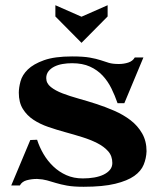

<svg xmlns="http://www.w3.org/2000/svg" viewBox="-20 -724 601 735"><path d="M122 -39Q101 -39 82.5 -34Q64 -29 56 -14H23L96 -188L122 -189Q131 -161 146.5 -134.5Q162 -108 184 -87Q206 -66 234 -53.5Q262 -41 297 -41Q320 -41 340.5 -44.5Q361 -48 376.5 -55.5Q392 -63 401 -74Q410 -85 410 -100Q410 -127 394 -145Q378 -163 352.5 -176Q327 -189 295 -199Q263 -209 230 -218Q197 -227 165 -238Q133 -249 108 -265.5Q83 -282 67.5 -307Q52 -332 52 -369Q52 -388 58.5 -412.5Q65 -437 86.5 -458Q108 -479 148.5 -493.5Q189 -508 256 -508Q299 -508 324 -503.5Q349 -499 365.5 -493.5Q382 -488 396.5 -483.5Q411 -479 435 -479Q454 -479 471 -484.5Q488 -490 496 -504H529L456 -329H430Q420 -358 406.5 -385.5Q393 -413 373 -434.5Q353 -456 324.5 -469Q296 -482 256 -482Q237 -482 219.5 -479Q202 -476 188 -469Q174 -462 165.5 -451Q157 -440 157 -425Q157 -405 174.5 -391Q192 -377 219.5 -366.5Q247 -356 281 -346.5Q315 -337 349 -326Q383 -315 417.5 -300Q452 -285 479.5 -264Q507 -243 524 -213.5Q541 -184 541 -145Q540 -118 530 -93.5Q520 -69 494 -50.5Q468 -32 421 -20.5Q374 -9 300 -9Q261 -9 236.5 -13.5Q212 -18 194 -23.5Q176 -29 160 -33.5Q144 -38 122 -39ZM392 -661 292 -560 192 -661V-704L292 -660L392 -704Z"/></svg>

Font: CatShop
Style: Regular
Weight: 400
Designer: Peter Wiegel
Foundry: Peter Wiegel
Version: Version 1.000 2009 initial release